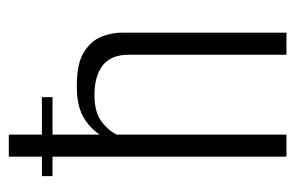

<svg xmlns="http://www.w3.org/2000/svg" viewBox="-137 -532 669 435"><g transform="rotate(-90 197.5 -314.5)"><path d="M16 -530V-554H60V-629H110V-554H195V-530H110V-423Q126 -447 151.5 -461Q177 -475 220 -475Q272 -475 297.5 -458.5Q323 -442 332 -419Q341 -396 341 -374V0H291V-357Q291 -398 266.5 -416.5Q242 -435 200 -435Q163 -435 142.5 -421Q122 -407 110 -385V0H60V-530Z"/></g></svg>

Font: Smooch Sans
Style: Regular
Weight: 400
Designer: Robert E. Leuschke
Foundry: Robert E. Leuschke
Version: Version 1.010; ttfautohint (v1.8.3)